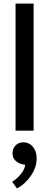

<svg xmlns="http://www.w3.org/2000/svg" viewBox="-20 -731 274 1074"><path d="M67 0V-711H168V0ZM103 187Q85 184 67.5 168.5Q50 153 50 126Q50 101 66.5 83Q83 65 112 65Q124 65 137 70Q150 75 160.5 86Q171 97 178 114Q185 131 185 156Q185 181 176.5 205.5Q168 230 153 252Q138 274 118 292.5Q98 311 75 323L48 286Q75 269 96.5 243Q118 217 121 191Z"/></svg>

Font: Mukta Vaani Medium
Style: Regular
Weight: 500
Designer: Noopur Datye, Girish Dalvi, Yashodeep Gholap, Pallavi Karambelkar
Foundry: Ek Type
Version: Version 2.538;PS 1.000;hotconv 16.6.51;makeotf.lib2.5.65220;